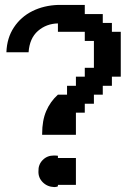

<svg xmlns="http://www.w3.org/2000/svg" viewBox="-20 -752 528 779"><path d="M96 -540H6Q8 -598 36.5 -641Q65 -684 111.5 -707Q158 -730 215 -732H324V-695H397V-659H434V-623H470V-441H434V-404H397V-368H361V-331H324V-295H288V-205H151V-209Q151 -263 167.5 -301.5Q184 -340 215 -368H252V-404H288V-441H324V-477H361V-586H324V-623H215V-657Q168 -656 134 -626.5Q100 -597 96 -540ZM198 -121Q210 -121 215 -120V-111H288V-2H215V4Q209 7 200 7Q172 6 153.5 -12.5Q135 -31 136 -57Q135 -84 153 -102.5Q171 -121 198 -121Z"/></svg>

Font: Hjärnsläpp Display
Style: Regular
Weight: 400
Designer: Baptiste Guesnon
Foundry: Bloom Type
Version: Version 1.000